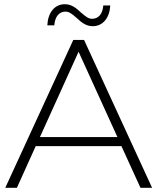

<svg xmlns="http://www.w3.org/2000/svg" viewBox="-20 -889 745 909"><path d="M60 0 149 -197H555L645 0H700L378 -700H327L5 0ZM352 -644 536 -240H169ZM204 -769H237C240 -809 259 -834 290 -834C307 -834 320 -824 343 -804C368 -780 390 -765 419 -765C467 -765 499 -804 502 -863H469C466 -824 447 -800 416 -800C399 -800 386 -810 363 -830C338 -854 316 -869 287 -869C238 -869 207 -829 204 -769Z"/></svg>

Font: Montserrat Light
Style: Regular
Weight: 300
Designer: Julieta Ulanovsky
Foundry: Julieta Ulanovsky
Version: Version 7.200